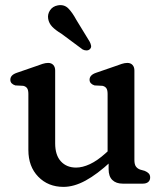

<svg xmlns="http://www.w3.org/2000/svg" viewBox="-20 -725 650 758"><path d="M408.8 -57V-93.8L404.8 -99.1V-354.2Q404.8 -370.4 399.4 -377.3Q394.1 -384.2 384.2 -386.2L353.2 -387.8Q344.3 -390.6 339 -396.1Q333.6 -401.6 333.6 -410.2Q333.6 -419.6 340 -426.4Q346.3 -433.2 359.2 -437.6L434.6 -463.6Q449.3 -469.1 461 -472.9Q472.7 -476.6 482.8 -476.6Q495.8 -476.6 503.2 -468.5Q510.6 -460.4 510.6 -446.6V-93.4Q510.6 -75.7 516.8 -67.4Q522.9 -59.1 533.6 -55.4L551.4 -50.4Q561.9 -46 567.4 -40Q572.8 -34 572.8 -24.4Q572.8 -13.1 565.3 -6.6Q557.7 0 543.8 0H464.4Q438.3 0 423.6 -14.3Q408.8 -28.5 408.8 -57ZM92 -132.8V-354.2Q92 -370.4 86.6 -377.3Q81.3 -384.2 71.4 -386.2L40.4 -387.8Q31.5 -390.6 26.1 -396.1Q20.8 -401.6 20.8 -410.2Q20.8 -419.6 27.1 -426.4Q33.5 -433.2 46.4 -437.6L121.8 -463.6Q136.5 -469.1 148.2 -472.9Q159.9 -476.6 170 -476.6Q183 -476.6 190.4 -468.5Q197.8 -460.4 197.8 -446.6V-159.2Q197.8 -112.4 220.4 -87.9Q243 -63.4 280.2 -63.4Q305.7 -63.4 334.9 -77Q364 -90.5 396.6 -119.8L419.6 -140.6L445 -112.2L417.8 -87.2Q363.5 -36.8 317.7 -12Q272 12.8 230.6 12.8Q170 12.8 131 -27.4Q92 -67.5 92 -132.8ZM281.2 -646.8 334 -560.4Q338.3 -552.3 339.6 -544.6Q340.9 -536.9 334.8 -531Q329.7 -526 321.7 -525.9Q313.6 -525.9 306.3 -529.7L222.3 -592Q199.2 -605.9 186.3 -619.3Q173.3 -632.8 170.2 -650.7Q167.1 -668.7 177.5 -684.4Q187.9 -700 208.2 -703.8Q233.2 -708.3 249.5 -692Q265.7 -675.6 281.2 -646.8Z"/></svg>

Font: Fraunces SuperSoft Wonky
Style: Regular
Weight: 900
Version: Version 1.000;[b76b70a41]